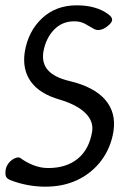

<svg xmlns="http://www.w3.org/2000/svg" viewBox="-33 -694 486 721"><path d="M393 -200Q383 -139 348 -92Q313 -45 259.5 -19Q206 7 137 7Q103 7 69 0.5Q35 -6 5 -18Q-9 -24 -11.5 -34Q-14 -44 -11 -60Q-9 -70 -2.5 -79Q4 -88 12.5 -94Q21 -100 29.5 -102Q38 -104 43 -101Q64 -85 91.5 -74Q119 -63 148 -63Q216 -63 259 -98Q302 -133 313 -200Q319 -239 287 -270Q255 -301 191 -320Q115 -342 82.5 -388Q50 -434 60 -499Q73 -577 125 -625.5Q177 -674 255 -674Q328 -674 373 -641Q387 -631 388 -621.5Q389 -612 377 -601L371 -596Q358 -585 343.5 -582Q329 -579 317 -587Q304 -595 286.5 -604.5Q269 -614 246 -614Q200 -614 169.5 -582Q139 -550 130 -500Q123 -457 147.5 -430Q172 -403 227 -390Q320 -368 362 -319.5Q404 -271 393 -200Z"/></svg>

Font: Winky Sans Light
Style: Italic
Weight: 300
Italic angle: -8.97852°
Designer: Simon Atzbach
Foundry: typofactur
Version: Version 1.205